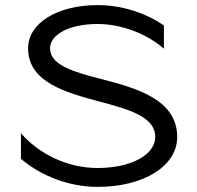

<svg xmlns="http://www.w3.org/2000/svg" viewBox="-20 -726 773 752"><path d="M62 -103.9C140 -37.5 249.9 6 362 6C543 6 674 -75.9 674 -189C674 -336.7 514.8 -380.7 376 -416.6C269.6 -444.1 176 -470.3 176 -537C176 -592.1 254.1 -632 362 -632C460.4 -632 558.1 -591.1 622 -535.2V-626.2C549.1 -676.4 456.3 -706 362 -706C204.2 -706 90 -635 90 -537C90 -404.1 236.4 -364 370.5 -328C483.7 -297.7 588 -269.4 588 -190C588 -119.2 493.1 -68 362 -68C243.8 -68 131.7 -123.2 62 -204.4Z"/></svg>

Font: Resamitz
Style: Bold
Weight: 700
Designer: gluk
Foundry: gluk
Version: Version 0.047